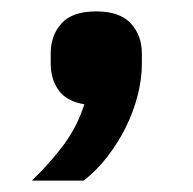

<svg xmlns="http://www.w3.org/2000/svg" viewBox="-20 -174 338 337"><path d="M149 -154Q190 -154 209.5 -133Q229 -112 229 -80V-62Q229 -35 221.5 -6Q214 23 200.5 50Q187 77 168.5 101Q150 125 127 143H36Q70 110 93 78.5Q116 47 128 9Q97 4 83 -15.5Q69 -35 69 -62V-80Q69 -112 88 -133Q107 -154 149 -154Z"/></svg>

Font: IBM Plex Sans Arabic SmBld
Style: Regular
Weight: 600
Designer: Mike Abbink, Paul van der Laan, Pieter van Rosmalen, Wael Morcos, Khajak Apelian
Foundry: Bold Monday
Version: Version 1.005